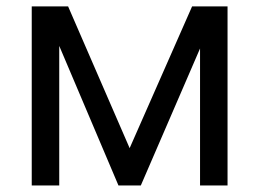

<svg xmlns="http://www.w3.org/2000/svg" viewBox="-20 -565 790 585"><path d="M565.3 -545.5H673.3V0H589.5V-417.3L409.1 0H340.9L160.5 -425.1V0H76.7V-545.5H187.5L375 -113.6Z"/></svg>

Font: Interop
Style: Regular
Weight: 400
Designer: Rasmus Andersson, Google, Jang Haemin
Foundry: jhaemin
Version: Version 1.008